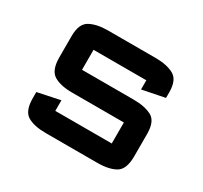

<svg xmlns="http://www.w3.org/2000/svg" viewBox="-112 -658 863 816"><g transform="rotate(30 319.5 -250.0)"><path d="M71 -126 181 -149V-97Q181 -97 181 -97Q181 -97 181 -97H458Q458 -97 458 -97Q458 -97 458 -97V-200Q458 -200 458 -200Q458 -200 458 -200H204Q146.5 -200 114.2 -219.8Q82 -239.5 82 -303V-407Q82 -468 116 -486.5Q150 -505 204 -505H438Q493 -505 527 -486.5Q561 -468 561 -407V-380L451 -358V-403Q451 -403 451 -403Q451 -403 451 -403H192Q192 -403 192 -403Q192 -403 192 -403V-305Q192 -305 192 -305Q192 -305 192 -305H445Q500 -305 534 -287.2Q568 -269.5 568 -207V-97Q568 -33.5 535.5 -14.2Q503 5 445 5H193Q135.5 5 103.2 -14.2Q71 -33.5 71 -97Z"/></g></svg>

Font: Science Gothic
Style: Regular
Weight: 400
Designer: Thomas Phinney, Vassil Kateliev, Brandon Buerkle
Foundry: Font Detective LLC
Version: Version 1.018